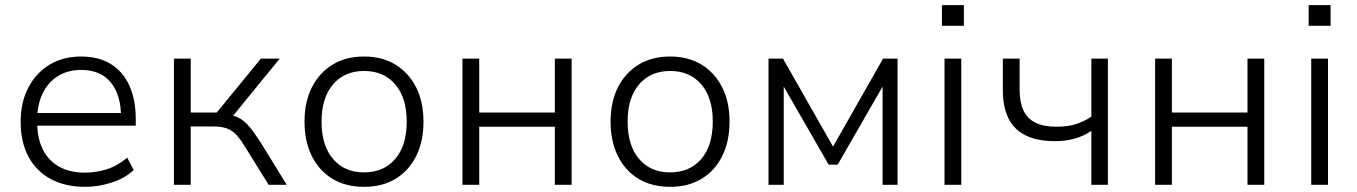

<svg xmlns="http://www.w3.org/2000/svg" viewBox="-20 -716 5257 744"><path d="M310 8Q233 8 177 -22Q121 -52 90.5 -108.5Q60 -165 60 -244Q60 -319 89.5 -376Q119 -433 171.5 -465Q224 -497 294 -497Q363 -497 410 -467.5Q457 -438 481.5 -384Q506 -330 506 -255V-229H107V-278H468L449 -262Q449 -348 409.5 -396.5Q370 -445 294 -445Q242 -445 203.5 -420.5Q165 -396 144.5 -352.5Q124 -309 124 -251V-244Q124 -181 146 -137Q168 -93 209.5 -70Q251 -47 309 -47Q352 -47 393.5 -60Q435 -73 473 -105L498 -57Q464 -25 412.5 -8.5Q361 8 310 8Z M654 0V-489H719V-280H820L991 -489H1064L873 -255L855 -274Q885 -270 906 -259Q927 -248 946 -225.5Q965 -203 990 -164L1091 0H1021L929 -148Q911 -178 894.5 -195Q878 -212 857 -219Q836 -226 804 -226H719V0Z M1391 8Q1320 8 1268.5 -23Q1217 -54 1188.5 -111Q1160 -168 1160 -245Q1160 -321 1188.5 -377.5Q1217 -434 1268.5 -465.5Q1320 -497 1391 -497Q1461 -497 1512.5 -465.5Q1564 -434 1592.5 -377.5Q1621 -321 1621 -245Q1621 -168 1592.5 -111Q1564 -54 1512.5 -23Q1461 8 1391 8ZM1390 -48Q1467 -48 1511.5 -100Q1556 -152 1556 -245Q1556 -337 1511.5 -389Q1467 -441 1391 -441Q1315 -441 1270.5 -389Q1226 -337 1226 -245Q1226 -152 1270.5 -100Q1315 -48 1390 -48Z M1772 0V-489H1837V-280H2130V-489H2195V0H2130V-225H1837V0Z M2577 8Q2506 8 2454.5 -23Q2403 -54 2374.5 -111Q2346 -168 2346 -245Q2346 -321 2374.5 -377.5Q2403 -434 2454.5 -465.5Q2506 -497 2577 -497Q2647 -497 2698.5 -465.5Q2750 -434 2778.5 -377.5Q2807 -321 2807 -245Q2807 -168 2778.5 -111Q2750 -54 2698.5 -23Q2647 8 2577 8ZM2576 -48Q2653 -48 2697.5 -100Q2742 -152 2742 -245Q2742 -337 2697.5 -389Q2653 -441 2577 -441Q2501 -441 2456.5 -389Q2412 -337 2412 -245Q2412 -152 2456.5 -100Q2501 -48 2576 -48Z M2958 0V-489H3014L3208 -148L3402 -489H3458V0H3400V-403H3413L3226 -78H3191L3004 -403H3017V0Z M3630 -616V-696H3715V-616ZM3640 0V-489H3705V0Z M4209 0V-209Q4180 -189 4145 -179Q4110 -169 4070 -169Q3999 -169 3954 -191.5Q3909 -214 3887.5 -258Q3866 -302 3866 -366V-489H3931V-370Q3931 -321 3945.5 -289Q3960 -257 3991.5 -241Q4023 -225 4075 -225Q4116 -225 4147.5 -234.5Q4179 -244 4209 -264V-489H4273V0Z M4456 0V-489H4521V-280H4814V-489H4879V0H4814V-225H4521V0Z M5051 -616V-696H5136V-616ZM5061 0V-489H5126V0Z"/></svg>

Font: Nunito Sans 10pt Light
Style: Regular
Weight: 300
Designer: Vernon Adams
Foundry: Vernon Adams
Version: Version 3.101;gftools[0.9.27]